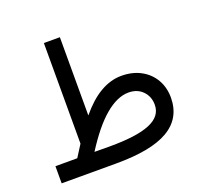

<svg xmlns="http://www.w3.org/2000/svg" viewBox="-118 -804 976 936"><g transform="rotate(-20 370.0 -336.0)"><path d="M504.9 -304.7Q550.3 -304.7 578.1 -276.4Q606 -248 606 -205.1Q606 -174.8 588.9 -152.8Q571.8 -130.9 537.4 -116.7Q502.9 -102.5 451.2 -95.7Q399.4 -88.9 329.6 -88.9L251 -89.4Q285.2 -143.1 318.1 -183.6Q351.1 -224.1 383.1 -251Q415 -277.8 445.6 -291.3Q476.1 -304.7 504.9 -304.7ZM161.6 -88.9H48.3V0H331.5Q421.9 0 489.3 -12.7Q556.6 -25.4 601.6 -51.5Q646.5 -77.6 668.9 -117.2Q691.4 -156.7 691.9 -210Q691.9 -263.7 668 -304.9Q644 -346.2 600.8 -369.6Q557.6 -393.1 500 -393.1Q471.7 -393.1 444.1 -385Q416.5 -377 389.6 -361.3Q362.8 -345.7 336.4 -322Q310.1 -298.3 283.7 -266.6V-672.4H200.7V-150.4Q191.4 -135.3 181.2 -119.9Q170.9 -104.5 161.6 -88.9Z"/></g></svg>

Font: Vazirmatn NL
Style: Regular
Weight: 400
Designer: Saber Rastikerdar
Foundry: Saber Rastikerdar
Version: Version 33.003